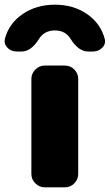

<svg xmlns="http://www.w3.org/2000/svg" viewBox="-51 -800 469 820"><path d="M396 -635Q402 -613 386 -596.5Q370 -580 346 -580H325Q285 -580 251 -633Q229 -670 183.5 -670Q138 -670 115 -633Q82 -580 41 -580H20Q-4 -580 -19.5 -596.5Q-35 -613 -30 -635Q-12 -701 46.5 -740.5Q105 -780 183.5 -780Q262 -780 320 -740.5Q378 -701 396 -635ZM226 -520Q250 -520 266.5 -503Q283 -486 283 -463V-57Q283 -34 266.5 -17Q250 0 226 0H140Q117 0 100 -17Q83 -34 83 -57V-463Q83 -486 100 -503Q117 -520 140 -520Z"/></svg>

Font: Rounded Mplus 1c Black
Style: Regular
Weight: 900
Version: Version 1.059.20150529